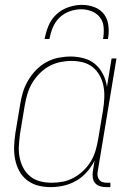

<svg xmlns="http://www.w3.org/2000/svg" viewBox="-20 -760 540 788"><path d="M188 8Q161 8 136 1.5Q111 -5 91 -20.5Q71 -36 59 -58.5Q47 -81 42 -106.5Q37 -132 38 -159Q39 -186 43 -213L63 -333Q67 -358 74.5 -382.5Q82 -407 95.5 -430Q109 -453 128 -472.5Q147 -492 170.5 -505Q194 -518 219.5 -523Q245 -528 270 -528Q298 -528 325 -520.5Q352 -513 371.5 -496Q391 -479 403 -455Q415 -431 419 -404L438 -520H458L381 -56Q379 -47 380.5 -38Q382 -29 387.5 -22Q393 -15 401.5 -12.5Q410 -10 419 -10H433V8H416Q403 8 391 4.5Q379 1 371 -8Q363 -17 361 -30Q359 -43 361 -56L368 -100Q355 -75 336 -53.5Q317 -32 292.5 -18Q268 -4 241 2Q214 8 188 8ZM192 -10Q215 -10 238.5 -14.5Q262 -19 283.5 -31Q305 -43 323 -60.5Q341 -78 353.5 -99Q366 -120 372.5 -143Q379 -166 383 -189L403 -309Q407 -333 408 -357.5Q409 -382 405 -405Q401 -428 390 -448.5Q379 -469 361.5 -483.5Q344 -498 321 -504Q298 -510 273 -510Q250 -510 226.5 -505Q203 -500 182 -488.5Q161 -477 143 -459Q125 -441 112.5 -420Q100 -399 93 -376Q86 -353 82 -330L62 -210Q59 -186 57.5 -161.5Q56 -137 60.5 -114Q65 -91 75.5 -71Q86 -51 103.5 -36.5Q121 -22 144 -16Q167 -10 192 -10ZM163 -600Q168 -627 179 -654Q190 -681 211.5 -701Q233 -721 261 -730.5Q289 -740 316 -740Q343 -740 368 -730.5Q393 -721 407.5 -701Q422 -681 425 -654Q428 -627 423 -600H403Q407 -623 405.5 -646.5Q404 -670 391 -687.5Q378 -705 357 -713.5Q336 -722 313 -722Q290 -722 266 -713.5Q242 -705 224 -687.5Q206 -670 196.5 -646.5Q187 -623 183 -600Z"/></svg>

Font: Iosevka Term Curly Thin
Style: Italic
Weight: 100
Italic angle: -9°
Designer: Belleve Invis
Foundry: Belleve Invis
Version: Version 32.3.0